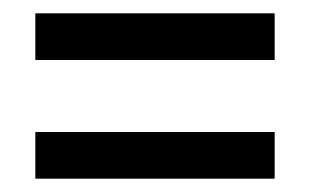

<svg xmlns="http://www.w3.org/2000/svg" viewBox="-20 -501 465 288"><path d="M33 -411H392V-481H33ZM33 -233H392V-303H33Z"/></svg>

Font: Noto Serif Bengali ExtraCondensed ExtraBold
Style: Regular
Weight: 800
Width: 2
Designer: Juan Bruce, Universal Thirst, Indian Type Foundry and the Monotype Design Team.
Foundry: Monotype Imaging Inc.
Version: Version 2.003